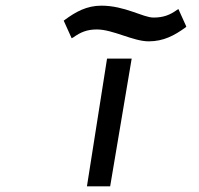

<svg xmlns="http://www.w3.org/2000/svg" viewBox="-20 -658 703 678"><path d="M338 -638C286 -638 247 -616 209 -588L205 -585L233 -523L239 -526C264 -544 287 -554 322 -554C379 -554 450 -512 505 -512C558 -512 596 -533 635 -561L638 -564L610 -626L605 -623C580 -605 557 -596 522 -596C485 -596 421 -638 338 -638ZM445 -451H358L287 0H369Z"/></svg>

Font: Charger Monospace
Style: Regular
Weight: 400
Designer: Jasper
Foundry: Cannot Into Space Fonts
Version: Version 0.980